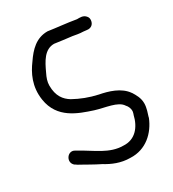

<svg xmlns="http://www.w3.org/2000/svg" viewBox="-173 -790 811 900"><g transform="rotate(-30 232.5 -340.0)"><path d="M435 -108C440 -124 450 -151 450 -175C450 -205 436 -227 425 -245L424 -246C393 -291 333 -308 286 -317C240 -327 199 -343 161 -364C130 -383 106 -412 106 -469C106 -490 113 -509 123 -529C146 -579 171 -628 223 -628C250 -624 290 -619 316 -616C328 -614 351 -609 370 -609C375 -608 386 -607 388 -607C412 -603 426 -618 428 -636C429 -644 428 -652 422 -659C409 -676 389 -674 374 -674C322 -683 272 -687 226 -694H225C164 -694 126 -654 94 -607C62 -564 32 -506 44 -429C61 -319 157 -288 230 -264C280 -248 347 -244 369 -209C379 -199 384 -184 384 -174C384 -170 384 -165 381 -157V-156L380 -155C366 -93 328 -48 266 -52C192 -52 136 -102 72 -137L60 -144C26 -167 -10 -115 24 -89H25L38 -80H39C68 -64 103 -43 138 -26C172 -5 215 14 266 14C349 18 408 -38 435 -106Z"/></g></svg>

Font: Stray Cat
Style: ExBdCn
Weight: 800
Version: Version 1.0